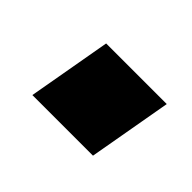

<svg xmlns="http://www.w3.org/2000/svg" viewBox="-49 -522 392 392"><g transform="rotate(45 146.5 -326.5)"><path d="M54 -236 86 -417H261L229 -236Z"/></g></svg>

Font: Archivo SemiCondensed Black
Style: Italic
Weight: 900
Width: 4
Italic angle: -10°
Designer: Hector Gatti
Foundry: Omnibus-Type
Version: Version 2.001